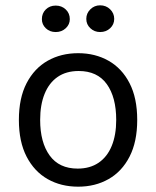

<svg xmlns="http://www.w3.org/2000/svg" viewBox="-20 -690 586 722"><path d="M274 12Q209.5 12 159.2 -16.5Q109 -45 80 -101Q51 -157 51 -239Q51 -321.5 80 -377.2Q109 -433 159.2 -461.5Q209.5 -490 274 -490Q338 -490 388.2 -461.5Q438.5 -433 467.2 -377.2Q496 -321.5 496 -239Q496 -157 467.2 -101Q438.5 -45 388.2 -16.5Q338 12 274 12ZM272 -56Q318.5 -56 351 -78.2Q383.5 -100.5 400.2 -141.5Q417 -182.5 417 -239Q417 -324.5 381.5 -373.8Q346 -423 276 -423Q229 -423 196.8 -400.8Q164.5 -378.5 147.8 -337.2Q131 -296 131 -239Q131 -154.5 166.8 -105.2Q202.5 -56 272 -56ZM356.5 -569.5Q335 -569.5 319.8 -583.8Q304.5 -598 304.5 -619Q304.5 -640 319.8 -655Q335 -670 356.5 -670Q379 -670 394.2 -655Q409.5 -640 409.5 -619Q409.5 -598 394.2 -583.8Q379 -569.5 356.5 -569.5ZM189.5 -569.5Q167 -569.5 152.2 -583.8Q137.5 -598 137.5 -618Q137.5 -640 152.2 -654.5Q167 -669 189.5 -669Q212 -669 227.2 -654.5Q242.5 -640 242.5 -618Q242.5 -598 227.2 -583.8Q212 -569.5 189.5 -569.5Z"/></svg>

Font: Karla
Style: Regular
Weight: 400
Designer: Jonathan Pinhorn
Version: Version 2.004;gftools[0.9.33]